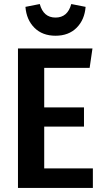

<svg xmlns="http://www.w3.org/2000/svg" viewBox="-20 -931 516 951"><path d="M106 -897 177 -911Q195 -844 255 -844Q315 -844 333 -911L404 -897Q399 -833 359.5 -793.5Q320 -754 255 -754Q190 -754 150.5 -793.5Q111 -833 106 -897ZM438 -691 424 -595H199V-399H396V-304H199V-97H440V0H69V-691Z"/></svg>

Font: Fira Sans Condensed Medium
Style: Regular
Weight: 500
Width: 3
Designer: Carrois Corporate & Edenspiekermann AG
Foundry: Carrois Corporate GbR & Edenspiekermann AG
Version: Version 4.203;PS 004.203;hotconv 1.0.88;makeotf.lib2.5.64775